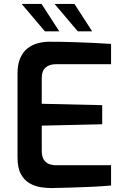

<svg xmlns="http://www.w3.org/2000/svg" viewBox="-20 -950 634 975"><path d="M240 5Q216 5 186.5 0.5Q157 -4 130 -19.5Q103 -35 86 -66Q69 -97 69 -151V-577Q69 -624 83 -655.5Q97 -687 120.5 -705Q144 -723 172.5 -730.5Q201 -738 229 -738Q299 -738 355 -736Q411 -734 457.5 -732Q504 -730 544 -727V-624H265Q231 -624 211.5 -607Q192 -590 192 -554V-423L499 -416V-319L192 -312V-185Q192 -155 202.5 -139Q213 -123 229.5 -117Q246 -111 264 -111H544V-8Q500 -4 448 -1.5Q396 1 342.5 2.5Q289 4 240 5ZM375 -791 257 -930H358L448 -791ZM208 -791 90 -930H191L281 -791Z"/></svg>

Font: Exo Thin SemiBold
Style: Regular
Weight: 600
Version: Version 2.000